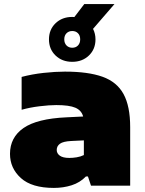

<svg xmlns="http://www.w3.org/2000/svg" viewBox="-20 -910 712 941"><path d="M244 11Q136 11 82.5 -37.2Q29 -85.5 29 -156Q29 -236.5 95.2 -282.5Q161.5 -328.5 306 -335L387.5 -339Q379.5 -369 349.5 -382Q319.5 -395 256 -395Q221 -395 173.8 -389.2Q126.5 -383.5 86 -372V-533Q137 -546.5 194.2 -552.8Q251.5 -559 298 -559Q412 -559 482.5 -533.8Q553 -508.5 585.5 -449Q618 -389.5 618 -287V0H426L411 -45H401Q372 -15 331.2 -2Q290.5 11 244 11ZM258 -175Q258 -158 273.2 -147Q288.5 -136 320 -136Q336.5 -136 355.5 -139Q374.5 -142 391 -150V-222L329 -219Q289.5 -217 273.8 -205.5Q258 -194 258 -175ZM334 -607Q284.5 -607 252.2 -638Q220 -669 220 -717Q220 -765 252.2 -796Q284.5 -827 334 -827Q339.5 -827 344.5 -826.5L393 -890H541L436 -768.5Q448 -745 448 -717Q448 -669 415.8 -638Q383.5 -607 334 -607ZM334 -676Q351.5 -676 362.2 -687.2Q373 -698.5 373 -717Q373 -736 362.2 -747Q351.5 -758 334 -758Q317 -758 306 -747Q295 -736 295 -717Q295 -698.5 306 -687.2Q317 -676 334 -676Z"/></svg>

Font: Encode Sans Expanded Expanded Black
Style: Regular
Weight: 900
Width: 7
Designer: Multiple Designers
Foundry: Impallari Type
Version: Version 3.000; ttfautohint (v1.8.3) -l 8 -r 50 -G 200 -x 14 